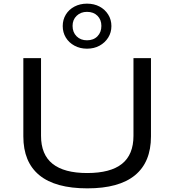

<svg xmlns="http://www.w3.org/2000/svg" viewBox="-20 -1024 957 1053"><path d="M459 9Q284 9 196 -63Q108 -135 108 -276V-705H205V-279Q205 -176 268.5 -125.5Q332 -75 458 -75Q586 -75 649 -125.5Q712 -176 712 -279V-705H808V-276Q808 -135 720.5 -63Q633 9 459 9ZM457 -757Q419 -757 388.5 -773.5Q358 -790 341 -818Q324 -846 324 -881Q324 -916 341 -944Q358 -972 388.5 -988Q419 -1004 457 -1004Q496 -1004 526 -988Q556 -972 573.5 -944Q591 -916 591 -881Q591 -846 573.5 -818Q556 -790 526 -773.5Q496 -757 457 -757ZM457 -803Q493 -803 514.5 -825Q536 -847 536 -882Q536 -916 514.5 -937.5Q493 -959 457 -959Q423 -959 400.5 -937.5Q378 -916 378 -882Q378 -847 400 -825Q422 -803 457 -803Z"/></svg>

Font: Nunito Sans 10pt Expanded
Style: Regular
Weight: 400
Width: 7
Designer: Vernon Adams
Foundry: Vernon Adams
Version: Version 3.101;gftools[0.9.27]